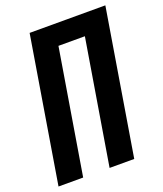

<svg xmlns="http://www.w3.org/2000/svg" viewBox="-136 -825 779 915"><g transform="rotate(-20 253.5 -367.5)"><path d="M2 0 123 -735H507L386 0H261L365 -630H231L127 0Z"/></g></svg>

Font: Iosevka Extrabold
Style: Italic
Weight: 800
Italic angle: -9°
Monospace: yes
Designer: Belleve Invis
Foundry: Belleve Invis
Version: Version 32.5.0; ttfautohint (v1.8.4)